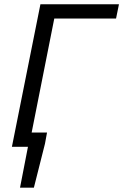

<svg xmlns="http://www.w3.org/2000/svg" viewBox="-20 -676 568 884"><path d="M72.2 188 108.7 0H72.1L84.8 -65.7H196.5L187.1 -14.4L136 188ZM34.8 0 166.1 -656.3H527.7L514.3 -590.6H229.9L112.7 0Z"/></svg>

Font: Source Sans 3 VF
Style: Italic
Weight: 200
Italic angle: -11°
Designer: Paul D. Hunt
Foundry: Adobe Systems Incorporated
Version: Version 3.042;hotconv 1.0.118;makeotfexe 2.5.65603